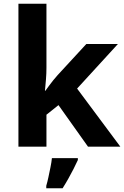

<svg xmlns="http://www.w3.org/2000/svg" viewBox="-20 -780 660 1021"><path d="M227 -420Q227 -389 224.5 -358.5Q222 -328 219 -297H221Q231 -311 241.5 -325Q252 -339 263 -353Q274 -367 286 -380L439 -546H607L390 -309L620 0H448L291 -221L227 -170V0H78V-760H227ZM394 71Q384 93 371.5 117.5Q359 142 344.5 168Q330 194 313 221H226V208Q232 188 237.5 162Q243 136 248.5 109Q254 82 256 61H394Z"/></svg>

Font: Noto Sans Ol Chiki
Style: Regular
Weight: 400
Designer: Monotype Design Team, Lewis McGuffie
Foundry: Monotype Imaging Inc.
Version: Version 2.003